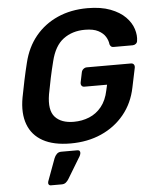

<svg xmlns="http://www.w3.org/2000/svg" viewBox="-61 -761 828 1037"><g transform="rotate(-5 353.0 -242.0)"><path d="M299 10Q207 10 149 -22Q91 -54 68.5 -114.5Q46 -175 61 -259Q69 -302 79.5 -351.5Q90 -401 101 -445Q121 -528 169.5 -587Q218 -646 290 -678Q362 -710 452 -710Q525 -710 576 -690.5Q627 -671 657 -640.5Q687 -610 698 -575Q709 -540 704 -510Q703 -501 695.5 -495Q688 -489 678 -489H575Q566 -489 561.5 -493Q557 -497 554 -505Q552 -526 539.5 -546.5Q527 -567 500.5 -581Q474 -595 428 -595Q360 -595 311.5 -559Q263 -523 243 -440Q232 -397 222.5 -352.5Q213 -308 205 -264Q191 -179 224.5 -142Q258 -105 326 -105Q371 -105 410 -121Q449 -137 476.5 -171Q504 -205 515 -258L522 -289H399Q389 -289 384 -296Q379 -303 381 -314L392 -367Q394 -378 402.5 -385Q411 -392 421 -392H660Q671 -392 676 -385Q681 -378 679 -367L657 -262Q640 -178 590 -117Q540 -56 465.5 -23Q391 10 299 10ZM173 226Q164 226 160.5 219.5Q157 213 160 204L205 82Q210 69 219.5 59.5Q229 50 244 50H332Q340 50 343.5 55Q347 60 346 67Q345 74 341 82L269 201Q263 211 254 218.5Q245 226 231 226Z"/></g></svg>

Font: Rubik Medium
Style: Italic
Weight: 500
Italic angle: -12°
Designer: Hubert and Fischer
Foundry: Hubert and Fischer
Version: Version 2.300;gftools[0.9.30]